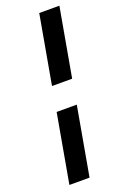

<svg xmlns="http://www.w3.org/2000/svg" viewBox="-172 -854 668 1021"><g transform="rotate(-20 162.0 -344.0)"><path d="M216 -275 147 113H33L102 -275ZM126 -413 195 -801H309L240 -413Z"/></g></svg>

Font: SVN-Poppins Medium
Style: Italic
Weight: 500
Italic angle: -10°
Designer: Ninad Kale (Devanagari), Jonny Pinhorn (Latin)
Foundry: Indian Type Foundry
Version: Version 3.002 2017; ttfautohint (v1.8.3)